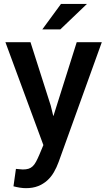

<svg xmlns="http://www.w3.org/2000/svg" viewBox="-20 -743 546 976"><path d="M286.5 -593.5H195L290 -723H422ZM111.5 213.5Q97.5 213.5 80.2 210.8Q63 208 48.5 204L61 115.5Q81 118 95.5 118.5Q113 118.5 125 114.8Q137 111 146.2 102.2Q155.5 93.5 163.2 79Q171 64.5 180 43.5L200.5 -5.5L7.5 -528.5H135L238 -206L250.5 -154.5H252L370 -528.5H497.5L278 80.5Q268 108 254 132.2Q240 156.5 220 174.5Q200 192.5 173.5 203Q147 213.5 111.5 213.5Z"/></svg>

Font: Roberto Sans Medium
Style: Regular
Weight: 500
Designer: Google (font) & Cristiano Sobral (main changes)
Version: Version 1.000;October 12, 2021;FontCreator 14.0.0.2814 64-bi